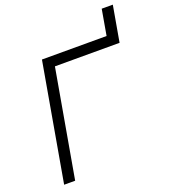

<svg xmlns="http://www.w3.org/2000/svg" viewBox="-151 -954 939 1063"><g transform="rotate(-20 318.5 -422.5)"><path d="M43 0H107.9L219.2 -633.3H600.1L637.2 -844.7H571.8L545.4 -693.4H164.6Z"/></g></svg>

Font: Cascadia Mono PL Light
Style: Italic
Weight: 300
Italic angle: -10°
Monospace: yes
Designer: Aaron Bell
Foundry: Saja Typeworks
Version: Version 2404.023